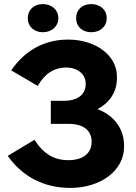

<svg xmlns="http://www.w3.org/2000/svg" viewBox="-20 -908 667 941"><path d="M190 -750C233 -750 266 -778 266 -819C266 -860 233 -888 190 -888C147 -888 116 -860 116 -819C116 -778 147 -750 190 -750ZM427 -750C471 -750 503 -778 503 -819C503 -860 471 -888 427 -888C383 -888 353 -860 353 -819C353 -778 383 -750 427 -750ZM324 13C475 13 588 -73 588 -188V-196C588 -274 541 -342 458 -373C521 -407 553 -461 553 -524V-534C553 -637 448 -714 314 -714C193 -714 99 -657 35 -563L165 -487C197 -544 243 -577 305 -577C359 -577 400 -545 400 -499V-496C400 -445 361 -414 294 -414H229V-301H316C391 -301 429 -267 429 -214V-211C429 -158 387 -123 316 -123C245 -123 194 -153 149 -223L18 -144C89 -43 195 13 324 13Z"/></svg>

Font: Fixel Display Bold
Style: Bold
Weight: 700
Designer: AlfaBravo + MacPaw
Foundry: Kyrylo Tkachov, Marchela Mozhyna, Serhii Makarenko, Maria Weinstein, Zakhar Kryvoshyya
Version: Version 1.211